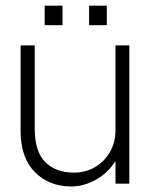

<svg xmlns="http://www.w3.org/2000/svg" viewBox="-20 -664 542 694"><path d="M302 -643.5V-573H366V-643.5ZM141.5 -643.5V-573H206V-643.5ZM105.5 -200V-500H54.5V-190.5Q54.5 -94 106 -42Q157.5 10 237.5 10Q282.5 10 326 -14Q369.5 -38 397.8 -82.5Q426 -127 426 -188.5L397.5 -194.5Q397.5 -149.5 377.5 -114.8Q357.5 -80 323.5 -60Q289.5 -40 247 -40Q182.5 -40 144 -77.8Q105.5 -115.5 105.5 -200ZM447.5 0V-500H397.5V0Z"/></svg>

Font: Overused Grotesk Light
Style: Regular
Weight: 300
Designer: RandomMaerks
Version: Version 0.005